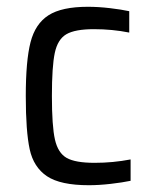

<svg xmlns="http://www.w3.org/2000/svg" viewBox="-20 -538 446 566"><path d="M242 8Q158 8 118.5 -18.5Q79 -45 67.5 -98Q56 -151 56 -255Q56 -359 70 -413.5Q84 -468 123 -493Q162 -518 239 -518Q270 -518 304 -514Q338 -510 361 -505V-442Q311 -452 257 -452Q201 -452 175.5 -437Q150 -422 141.5 -382Q133 -342 133 -255Q133 -166 142 -126.5Q151 -87 176.5 -72.5Q202 -58 259 -58Q313 -58 365 -68V-5Q341 0 306.5 4Q272 8 242 8Z"/></svg>

Font: Assailand
Style: Regular
Weight: 400
Designer: Hector Gatti with collaboration of the Omnibus-Type team
Foundry: Omnibus-Type
Version: Version 0.072;October 19, 2019;FontCreator 12.0.0.2547 64-bi